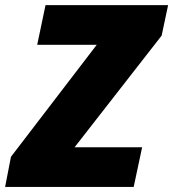

<svg xmlns="http://www.w3.org/2000/svg" viewBox="-65 -734 680 754"><path d="M-44.9 0 -22 -118.2 314.9 -558.1H81.1L113.8 -713.9H595.2L569.8 -594.2L228 -155.8H493.2L460 0Z"/></svg>

Font: Open Sans ExtraBold
Style: Italic
Weight: 800
Italic angle: -12°
Designer: Monotype Design Team
Foundry: Monotype Imaging Inc.
Version: Version 3.000; ttfautohint (v1.8.4)